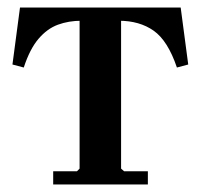

<svg xmlns="http://www.w3.org/2000/svg" viewBox="-20 -489 532 509"><path d="M196 -434Q162 -434 133.5 -423.5Q105 -413 82 -386Q59 -359 43 -310L13 -318L33 -469H459L479 -318L449 -310Q425 -381 387.5 -407.5Q350 -434 295 -434ZM301 -448V-42L309 -35H372V0H121V-35H184L191 -42V-448Z"/></svg>

Font: Brygada 1918 SemiBold
Style: Regular
Weight: 600
Designer: Mateusz Machalski | Borys Kosmynka | Przemek Hoffer
Foundry: NIEPODLEGLA 2018
Version: Version 3.006